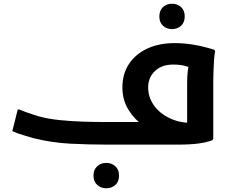

<svg xmlns="http://www.w3.org/2000/svg" viewBox="-20 -775 1250 1029"><path d="M550 0Q454 0 356 -5Q258 -10 157 -35Q138 -41 117 -47Q96 -53 77.5 -59.5Q59 -66 46 -72L75 -188H84Q95 -183 115 -175.5Q135 -168 155 -162Q175 -156 186 -152Q236 -138 298.5 -131.5Q361 -125 426.5 -123Q492 -121 550 -121H779L750 -101Q702 -133 669 -186Q636 -239 636 -306Q636 -379 671 -432Q706 -485 769 -514.5Q832 -544 917 -544Q965 -544 1017 -535.5Q1069 -527 1129 -508L1133 -500Q1129 -482 1127 -452Q1125 -422 1124 -391Q1123 -360 1123 -340V-32L1119 -24Q1089 -12 1044.5 -6Q1000 0 937 0ZM774 -306Q774 -255 804.5 -211Q835 -167 891.5 -140.5Q948 -114 1025 -116L983 -64V-334Q983 -369 986.5 -395Q990 -421 995 -442L1011 -409Q997 -414 983 -418.5Q969 -423 952 -426Q935 -429 909 -429Q846 -429 810 -394Q774 -359 774 -306ZM902 -619Q873 -619 853.5 -637Q834 -655 834 -687Q834 -719 853.5 -737Q873 -755 902 -755Q931 -755 950.5 -737Q970 -719 970 -687Q970 -655 950.5 -637Q931 -619 902 -619ZM481 166Q481 134 501 116Q521 98 550 98Q578 98 598 116Q618 134 618 166Q618 198 598.5 216Q579 234 549 234Q521 234 501 216Q481 198 481 166Z"/></svg>

Font: Kufam SemiBold
Style: Italic
Weight: 600
Italic angle: -11°
Designer: Artur Schmal
Foundry: Original Type
Version: Version 1.301; ttfautohint (v1.8.3)